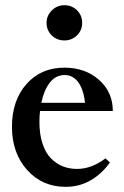

<svg xmlns="http://www.w3.org/2000/svg" viewBox="-20 -706 475 737"><path d="M158.7 -618.2Q158.7 -646 179 -666Q199.2 -686 227.1 -686Q255.9 -686 275.6 -666.5Q295.4 -647 295.4 -618.2Q295.4 -589.8 275.6 -570.3Q255.9 -550.8 227.1 -550.8Q198.2 -550.8 178.5 -570.3Q158.7 -589.8 158.7 -618.2ZM231.9 11.2Q142.1 11.2 84 -53.7Q25.9 -118.7 25.9 -219.2Q25.9 -320.3 81.5 -383.3Q137.2 -446.3 227.1 -446.3Q307.6 -446.3 360.4 -399.2Q413.1 -352.1 413.1 -279.8H133.8Q131.3 -262.2 131.3 -238.3Q131.3 -190.9 143.1 -155Q154.8 -119.1 175.3 -98.4Q195.8 -77.6 220.9 -67.6Q246.1 -57.6 275.9 -57.6Q331.5 -57.6 384.8 -98.1L401.9 -82.5Q371.6 -39.1 328.1 -13.9Q284.7 11.2 231.9 11.2ZM228.5 -418Q193.4 -418 170.9 -388.4Q148.4 -358.9 138.7 -311.5H306.2Q300.8 -362.8 280.3 -390.4Q259.8 -418 228.5 -418Z"/></svg>

Font: Elstob SemiBold
Style: Regular
Weight: 600
Designer: Peter S. Baker
Version: Version 1.015